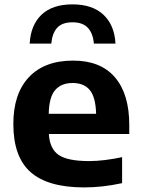

<svg xmlns="http://www.w3.org/2000/svg" viewBox="-20 -826 630 857"><path d="M355.5 10.5Q194 10.5 116.8 -57.5Q39.5 -125.5 39.5 -273Q39.5 -407.5 109 -481.5Q178.5 -555.5 306.5 -555.5Q429 -555.5 493 -481Q557 -406.5 557 -268V-228H198Q202 -162 241.8 -134.5Q281.5 -107 378.5 -107Q412 -107 449.8 -111.8Q487.5 -116.5 525 -124.5V-8.5Q478.5 1.5 436.8 6Q395 10.5 355.5 10.5ZM304 -455.5Q253.5 -455.5 226.2 -424Q199 -392.5 197.5 -318H409Q407 -392 381 -423.8Q355 -455.5 304 -455.5ZM112.5 -631.5Q117 -714.5 165.5 -760.5Q214 -806.5 303.5 -806.5Q392.5 -806.5 441.8 -760.2Q491 -714 495.5 -631.5H399Q395 -677.5 372 -702Q349 -726.5 303.5 -726.5Q257.5 -726.5 235.2 -702Q213 -677.5 209 -631.5Z"/></svg>

Font: Encode Sans Semi Expanded
Style: Bold
Weight: 700
Width: 6
Designer: Multiple Designers
Foundry: Impallari Type
Version: Version 3.000; ttfautohint (v1.8.3) -l 8 -r 50 -G 200 -x 14 